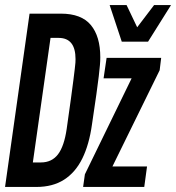

<svg xmlns="http://www.w3.org/2000/svg" viewBox="-31 -740 697 760"><path d="M298 0 305 -50 490 -430H379L391 -511H607L601 -462L414 -81H551L540 0ZM451 -575 403 -720H470L512 -632L579 -720H646L555 -575ZM-11 0 86 -686H210Q291 -686 328.5 -641Q366 -596 366 -513Q366 -498 364.5 -481.5Q363 -465 360 -438.5Q357 -412 350.5 -366.5Q344 -321 333 -247Q322 -168 295 -113Q268 -58 223 -29Q178 0 113 0ZM99 -97H131Q174 -97 198.5 -129Q223 -161 233 -230Q243 -301 249.5 -347.5Q256 -394 259.5 -423Q263 -452 265 -467.5Q267 -483 267.5 -491.5Q268 -500 268 -506Q268 -590 201 -590H169Z"/></svg>

Font: Chivo Mono Medium
Style: Italic
Weight: 500
Italic angle: -8.05°
Monospace: yes
Designer: Hector Gatti
Foundry: Omnibus-Type
Version: Version 1.008